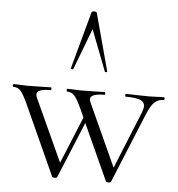

<svg xmlns="http://www.w3.org/2000/svg" viewBox="-52 -779 772 832"><g transform="rotate(5 333.5 -363.5)"><path d="M658 -374Q634 -374 618 -359Q602 -344 586 -305L461 -1Q460 3 450 3Q440 3 439 -1L328 -245L227 -1Q226 3 216 3Q206 3 205 -1L68 -303Q48 -347 35.5 -360.5Q23 -374 4 -374Q1 -374 1 -380Q1 -386 4 -386Q24 -386 35 -385L65 -384L123 -385Q138 -386 166 -386Q169 -386 169 -380Q169 -374 166 -374Q137 -374 121.5 -368.5Q106 -363 106 -350Q106 -343 110 -335L234 -64L318 -268L302 -303Q282 -347 269 -360.5Q256 -374 237 -374Q235 -374 235 -380Q235 -386 237 -386L269 -385Q279 -384 299 -384L362 -385Q376 -386 400 -386Q403 -386 403 -380Q403 -374 400 -374Q339 -374 339 -350Q339 -343 343 -335L467 -63L568 -311Q575 -330 575 -339Q575 -358 555.5 -366Q536 -374 492 -374Q490 -374 490 -380Q490 -386 492 -386Q519 -386 533 -385L593 -384L628 -385Q637 -386 658 -386Q661 -386 661 -380Q661 -374 658 -374ZM393 -474 324 -653 256 -474Q256 -472 252 -472Q249 -472 246.5 -473.5Q244 -475 245 -476L313 -725Q314 -730 324 -730Q335 -730 336 -725L403 -476Q405 -474 399.5 -472.5Q394 -471 393 -474Z"/></g></svg>

Font: Cormorant Garamond Light
Style: Regular
Weight: 300
Designer: Christian Thalmann (Catharsis Fonts)
Version: Version 3.000